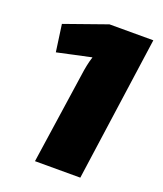

<svg xmlns="http://www.w3.org/2000/svg" viewBox="-129 -775 728 860"><g transform="rotate(20 234.5 -345.0)"><path d="M453 -690 356 0H140L204 -436Q207 -459 211.5 -481Q216 -503 223 -525L61 -490L43 -619L244 -690Z"/></g></svg>

Font: Exo 2 Black
Style: Italic
Weight: 900
Italic angle: -8°
Designer: Natanael Gama
Foundry: Natanael Gama
Version: Version 2.010